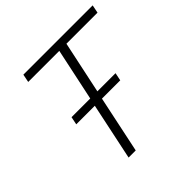

<svg xmlns="http://www.w3.org/2000/svg" viewBox="-181 -854 1009 1009"><g transform="rotate(-45 324.0 -349.5)"><path d="M283 -318H145L154 -362H293L355 -654H124L133 -699H648L639 -654H408L346 -362H481L472 -318H336L269 0H216Z"/></g></svg>

Font: Prompt ExtraLight
Style: Italic
Weight: 275
Italic angle: -12°
Designer: Katatrad Team
Foundry: CadsonDemak
Version: Version 1.000